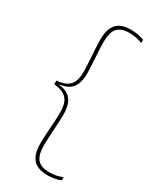

<svg xmlns="http://www.w3.org/2000/svg" viewBox="-204 -733 739 908"><g transform="rotate(30 166.0 -279.0)"><path d="M298.5 -662.5V-645Q285.5 -650.5 267.5 -654.5Q249.5 -658.5 227 -658.5Q182 -658.5 162 -636Q142 -613.5 142 -561.5Q142 -538.5 143.8 -508.5Q145.5 -478.5 147.5 -447.5Q149.5 -416.5 149.5 -390.5Q149.5 -359 141 -335.8Q132.5 -312.5 112.8 -298.8Q93 -285 58 -281V-275.5L57 -280.5Q92.5 -277 112.5 -262.8Q132.5 -248.5 141 -224.8Q149.5 -201 149.5 -168.5Q149.5 -142 147.5 -110.8Q145.5 -79.5 143.8 -49.2Q142 -19 142 4.5Q142 56.5 162 79.2Q182 102 227 102Q249.5 102 267.5 97.8Q285.5 93.5 298.5 88V105Q284.5 111 266.2 114.8Q248 118.5 226.5 118.5Q173 118.5 148 91Q123 63.5 123 6Q123 -20.5 125 -51.8Q127 -83 129 -113.5Q131 -144 131 -167.5Q131 -198.5 123.5 -220Q116 -241.5 96.5 -254.2Q77 -267 40 -270.5V-290.5Q77 -294 96.5 -306.2Q116 -318.5 123.5 -339.8Q131 -361 131 -391Q131 -415 129 -445.2Q127 -475.5 125 -506.2Q123 -537 123 -562.5Q123 -620.5 147.8 -648Q172.5 -675.5 226.5 -675.5Q248 -675.5 266.2 -671.8Q284.5 -668 298.5 -662.5Z"/></g></svg>

Font: Anek Latin Thin
Style: Regular
Weight: 250
Designer: Yesha Goshar
Foundry: Ek Type
Version: Version 1.003